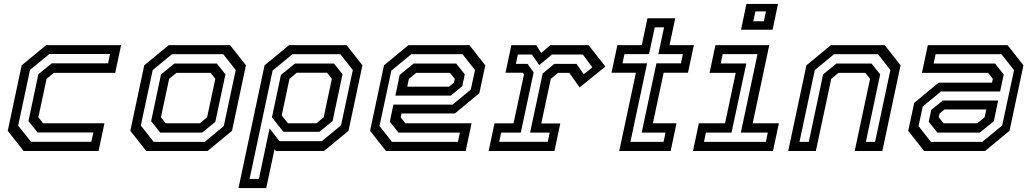

<svg xmlns="http://www.w3.org/2000/svg" viewBox="-20 -770 5258 979"><path d="M100.5 0 19.5 -103 90.5 -437 215.5 -540H597.5L567.5 -398.5H254.5L217.5 -368L175.5 -172L199.5 -141.5H512.5L482.5 0ZM138.5 -47H445.5L456 -94.5H171.5L125 -152.5L175.5 -391.5L244 -447H531L541 -494.5H231.5L133 -413.5L72.5 -129Z M725.5 0 644.5 -103 715.5 -437 840.5 -540H1153L1234 -437L1163 -103L1038 0ZM764 -46.5H1023.5L1121 -127L1182 -413L1118.5 -493.5H856.5L758.5 -412.5L698 -130ZM797 -94 750.5 -152 801 -390.5 869 -446H1085.5L1129.5 -391L1078 -149L1011 -94ZM824.5 -141.5H999L1036 -172L1078 -368L1054 -398.5H879.5L842.5 -368L800.5 -172Z M1196 189 1329 -437 1454 -540H1747L1828 -437L1757 -103L1632 0H1387L1380 -10L1337.5 189ZM1252.5 142.5H1300L1354.5 -115L1405 -50.5H1621.5L1719 -131L1779 -413L1715.5 -493.5H1471L1370 -410ZM1448 -141.5H1593.5L1630.5 -172L1672 -368L1648 -399H1493L1456 -368L1416.5 -181.5ZM1425 -98 1366.5 -171.5 1412.5 -388 1484 -446H1683L1726.5 -391.5L1676 -153L1609 -98Z M2373.5 -540 2454.5 -437 2424 -294.5 2299.5 -191.5H2027.5L2023 -172L2047 -141.5H2384.5L2354.5 0H1948L1867 -103L1938 -437L2063 -540ZM2306 -446 2350 -391 2337 -330.5 2278.5 -282.5H1996L2018 -388L2089.5 -446ZM2338.5 -493.5H2077L1975.5 -410L1915 -127.5L1979 -46.5H2315L2325 -94H2012L1967.5 -149.5L1986 -236.5H2287.5L2380.5 -313L2402 -413ZM2274.5 -398.5H2102L2065 -368L2056.5 -328H2269.5L2295 -349L2299 -368Z M2471.5 0 2501.5 -141H2598.5L2652 -391.5L2646 -399H2557.5L2587.5 -540H2714L2739.5 -500L2786.5 -540H2981L3067 -430.5L2935.5 -324.5L2882.5 -398.5H2825.5L2788.5 -368L2740 -140.5H2837L2807 0ZM2525.5 -47H2773L2783 -94H2683L2747 -395L2806.5 -444.5H2919.5L2956.5 -391.5L3000.5 -426.5L2952 -492H2794.5L2729.5 -438L2692 -492H2620.5L2610.5 -444.5H2670L2701 -401L2635.5 -94H2535.5Z M3137.5 0 3222.5 -399H3098L3128 -540H3252.5L3281.5 -677H3423L3394 -540H3518L3488 -399H3364L3309 -141.5H3429.5L3399.5 0ZM3194.5 -46.5H3363.5L3373.5 -94H3252L3327 -447H3452L3462 -494H3337L3366 -630.5H3318.5L3289.5 -494H3164L3154 -447H3279.5Z M3758.5 -618.5 3786 -750H3947L3919.5 -618.5ZM3821 -661.5H3875L3885.5 -712H3831.5ZM3513.5 0 3543.5 -141.5H3677L3731.5 -398.5H3598L3628 -540H3902.5L3818 -141.5H3951.5L3921.5 0ZM3569.5 -46.5H3885L3895 -94H3757.5L3842.5 -494H3665L3655 -446.5H3785.5L3710 -94H3579.5Z M3999 0 4092 -437 4217 -540H4491L4572 -437L4479 0H4338L4416.5 -368L4392.5 -398.5H4255.5L4218.5 -368L4140 0ZM4056.5 -46.5H4104L4177 -390.5L4245 -446H4424L4468 -391L4395 -46.5H4442L4520 -413L4457 -493.5H4232.5L4134.5 -412.5Z M4692 0 4611 -103 4641.5 -245.5 4766 -348.5H5038L5042.5 -368L5018.5 -398.5H4681L4711 -540H5117.5L5198.5 -437L5127.5 -103L5002.5 0ZM4759.5 -94 4715.5 -149 4728.5 -209.5 4787 -257.5H5069.5L5047.5 -152L4976 -94ZM4727 -46.5H4988.5L5090 -130L5150.5 -412.5L5086.5 -493.5H4750.5L4740.5 -446H5053.5L5098 -390.5L5079.5 -303.5H4778L4685 -227L4663.5 -127ZM4791 -141.5H4963.5L5000.5 -172L5009 -212H4796L4770.5 -191L4766.5 -172Z"/></svg>

Font: Tourney Medium
Style: Italic
Weight: 500
Italic angle: -12°
Version: Version 1.015